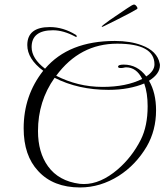

<svg xmlns="http://www.w3.org/2000/svg" viewBox="-20 -776 723 844"><path d="M332 48Q214 48 148 -24Q84 -92 84 -212Q84 -356 170 -465Q100 -517 100 -578Q100 -657 199 -657Q258 -657 313 -623Q317 -622 317 -615Q317 -613 315 -613Q314 -613 309 -616Q258 -643 213 -643Q119 -643 119 -569Q119 -519 178 -474Q282 -596 485 -596Q553 -596 603 -577Q671 -552 682 -497Q683 -495 683 -489Q683 -451 635 -421Q666 -368 666 -291Q666 -203 625 -132Q577 -51 502 -3Q421 48 332 48ZM431 -394Q535 -394 605 -429Q580 -480 534 -480Q532 -480 529 -479.5Q526 -479 522 -478Q518 -477 515 -477Q512 -477 510 -477Q499 -477 499 -483Q499 -492 524 -492Q584 -492 623 -440Q659 -464 659 -493Q659 -584 495 -584Q331 -584 227 -443Q274 -419 325 -406.5Q376 -394 431 -394ZM349 33Q422 33 497 -31Q560 -85 599 -162Q629 -222 629 -309Q629 -367 614 -409Q583 -396 543.5 -388.5Q504 -381 457 -381Q324 -381 220 -434Q147 -331 147 -200Q147 -106 191 -45Q238 20 330 32Q334 32 339 32.5Q344 33 349 33ZM427 -659Q427 -661 438 -669.5Q449 -678 463 -688Q477 -698 485 -703Q515 -723 539 -739.5Q563 -756 569 -756Q575 -756 581 -747.5Q587 -739 582 -736Q576 -732 550 -718Q524 -704 492.5 -688.5Q461 -673 437 -661Q427 -656 427 -659Z"/></svg>

Font: Imperial Script
Style: Regular
Weight: 400
Designer: Robert E. Leuschke
Foundry: Robert E. Leuschke
Version: Version 1.010; ttfautohint (v1.8.3)